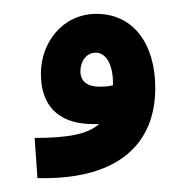

<svg xmlns="http://www.w3.org/2000/svg" viewBox="-20 -255 252 277"><path d="M34 2H44C149 2 204 -46 204 -128C204 -191 173 -235 119 -235C70 -235 39 -193 39 -149C39 -93 75 -76 114 -76C117 -76 120 -76 123 -76C106 -61 76 -56 30 -56ZM96 -152C96 -167 105 -179 118 -179C133 -179 143 -162 143 -135V-132C136 -130 129 -130 123 -130C107 -130 96 -137 96 -152Z"/></svg>

Font: Noto Sans Arabic ExtBd
Style: Regular
Weight: 800
Designer: Monotype Design Team, Nadine Chahine, Nizar Qandah and Khaled Hosny
Foundry: Monotype Imaging Inc.
Version: Version 2.012